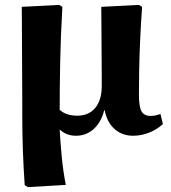

<svg xmlns="http://www.w3.org/2000/svg" viewBox="-20 -541 699 785"><path d="M94 224 81 216Q71 73 71 -70Q71 -91 71 -136.5Q71 -182 70.5 -238Q70 -294 70 -349.5Q70 -405 69.5 -449Q69 -493 69 -513L222 -521L235 -513Q228 -391 226 -285Q224 -179 224 -92Q250 -68 296 -68Q343 -68 369.5 -100Q396 -132 396 -189Q396 -203 396 -233Q396 -263 395.5 -302.5Q395 -342 395 -382.5Q395 -423 394.5 -457.5Q394 -492 394 -513L548 -521L561 -513Q556 -444 553 -377.5Q550 -311 549 -253.5Q548 -196 548 -155Q548 -105 558.5 -86Q569 -67 596 -67Q605 -67 615 -69Q625 -71 636 -75L646 -34Q623 -12 590.5 1Q558 14 524 14Q480 14 449 -13Q418 -40 408 -90H406Q394 -42 363.5 -14Q333 14 291 14Q252 14 226 -10H224Q227 43 232.5 100.5Q238 158 249 215Z"/></svg>

Font: Literata 36pt
Style: Bold
Weight: 700
Designer: Latin by Veronika Burian and Jose Scaglione. Greek by Irene Vlachou. Cyrillic by Vera Evstafieva.
Foundry: TypeTogether
Version: Version 3.002